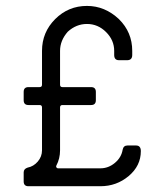

<svg xmlns="http://www.w3.org/2000/svg" viewBox="-20 -645 571 665"><path d="M438 -468.8V-454.6Q438 -437 421.4 -436.5H392.1Q375.5 -436.5 375.5 -454.6V-468.8Q375.5 -505.9 347.4 -533.9Q319.3 -562 281.2 -562Q244.1 -562 214.8 -535.2Q188 -504.9 188 -468.8V-351.6Q188 -343.3 196.3 -343.3H295.4Q312 -343.3 312 -326.7V-297.9Q312 -281.2 295.4 -281.2H196.3Q188 -281.2 188 -272.9V-124.5Q188 -95.7 175.3 -71.8Q173.3 -68.8 175.3 -65.4Q177.2 -62 180.7 -62H327.6Q355.5 -62 377.9 -80.8Q400.4 -99.6 404.8 -126.5Q407.7 -141.1 421.4 -141.1H451.2Q467.8 -141.1 467.8 -121.6Q467.8 -70.8 425.8 -35.4Q383.8 0 327.6 0H78.6Q62 0 62 -16.6V-47.9Q62 -60.1 75.7 -64.5Q96.2 -68.4 110.8 -85.4Q125.5 -102.5 125.5 -124.5V-272.9Q125.5 -281.2 117.2 -281.2H78.6Q62 -281.2 62 -297.9V-326.7Q62 -343.3 78.6 -343.3H117.2Q125.5 -343.3 125.5 -351.6V-468.8Q125.5 -533.2 171.1 -578.9Q216.8 -624.5 281.2 -624.5Q343.3 -624.5 392.1 -578.6Q438 -533.2 438 -468.8Z"/></svg>

Font: GOSTRUS
Style: type_B
Weight: 400
Designer: Юрий и Татьяна Кривогуз
Version: Version 02.00